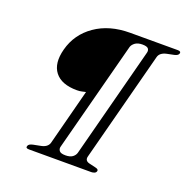

<svg xmlns="http://www.w3.org/2000/svg" viewBox="-126 -816 902 932"><g transform="rotate(20 325.5 -350.0)"><path d="M115 -513.5Q137.5 -598.5 210.5 -649.2Q283.5 -700 390 -700H636Q654 -700 650.5 -687.5Q647.5 -677 628.5 -672.5L592 -665Q557.5 -657.5 551 -633.5L403 -67.5Q395 -41.5 423.5 -35.5L453.5 -28.5Q473 -24.5 469.5 -14Q467.5 -6.5 459.8 -3.2Q452 0 444 0H121.5Q103.5 0 108 -12.5Q111 -24 133 -28.5L168.5 -35.5Q203.5 -41.5 211.5 -66L287 -356.5Q279 -355 267.8 -352.2Q256.5 -349.5 242 -349.5Q162 -349.5 128.2 -393Q94.5 -436.5 115 -513.5ZM350.5 -65.5 499 -634.5Q503.5 -648.5 496.8 -657.8Q490 -667 466 -667Q442 -667 428.5 -657Q415 -647 411 -634.5L262 -65.5Q258.5 -53.5 265.8 -43.5Q273 -33.5 297.5 -33.5Q321.5 -33.5 334 -42.8Q346.5 -52 350.5 -65.5Z"/></g></svg>

Font: Fraunces 9pt S000 Light
Style: Italic
Weight: 300
Italic angle: -16°
Version: Version 1.000; ttfautohint (v1.8.3)